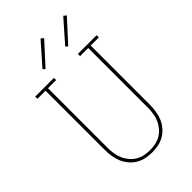

<svg xmlns="http://www.w3.org/2000/svg" viewBox="-283 -1060 1167 1167"><g transform="rotate(-45 300.0 -477.0)"><path d="M300 8Q273 8 246 2.5Q219 -3 195.5 -17Q172 -31 154 -52Q136 -73 125.5 -98Q115 -123 110.5 -150Q106 -177 106 -205V-716H36V-735H197V-716H127V-205Q127 -180 130.5 -155.5Q134 -131 143.5 -108.5Q153 -86 169 -66.5Q185 -47 206 -34Q227 -21 251 -16Q275 -11 300 -11Q325 -11 349 -16Q373 -21 394 -34Q415 -47 431 -66.5Q447 -86 456.5 -108.5Q466 -131 469.5 -155.5Q473 -180 473 -205V-716H403V-735H564V-716H494V-205Q494 -177 489.5 -150Q485 -123 474.5 -98Q464 -73 446 -52Q428 -31 404.5 -17Q381 -3 354 2.5Q327 8 300 8ZM394 -809 380 -821 504 -962 521 -948ZM199 -809 185 -821 309 -962 326 -948Z"/></g></svg>

Font: Iosevka Etoile Thin
Style: Regular
Weight: 100
Designer: Belleve Invis
Foundry: Belleve Invis
Version: Version 22.1.2; ttfautohint (v1.8.4)